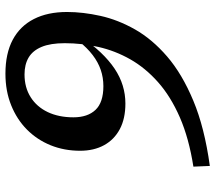

<svg xmlns="http://www.w3.org/2000/svg" viewBox="-62 -686 774 689"><g transform="rotate(-90 324.5 -342.0)"><path d="M73 24.5 70.5 -34.5Q172.5 -50.5 247.5 -83.2Q322.5 -116 373.8 -161.5Q425 -207 455.8 -261.2Q486.5 -315.5 500 -375.2Q513.5 -435 513.5 -496Q513.5 -547.5 500.2 -579.2Q487 -611 462 -625.8Q437 -640.5 401.5 -640.5Q354.5 -640.5 319.8 -618.5Q285 -596.5 266.2 -557Q247.5 -517.5 247.5 -465Q247.5 -414 274.2 -385.8Q301 -357.5 359.5 -357.5Q390 -357.5 417.8 -367Q445.5 -376.5 471 -396Q496.5 -415.5 520 -445L537 -439.5Q509 -397.5 480.2 -367.2Q451.5 -337 422 -317.2Q392.5 -297.5 361.2 -288Q330 -278.5 297 -278.5Q243 -278.5 205.2 -298.5Q167.5 -318.5 147.5 -355Q127.5 -391.5 127.5 -441Q127.5 -498 147.2 -546.8Q167 -595.5 203.5 -631.8Q240 -668 291 -688.5Q342 -709 404 -709Q476.5 -709 525.8 -682.8Q575 -656.5 600.2 -607Q625.5 -557.5 625.5 -488Q625.5 -431 611.5 -368Q597.5 -305 562.8 -243.8Q528 -182.5 465.8 -128.8Q403.5 -75 307.2 -34.8Q211 5.5 73 24.5Z"/></g></svg>

Font: Newsreader 9pt Medium
Style: Italic
Weight: 500
Italic angle: -17°
Designer: Hugues Gentile
Foundry: Production Type
Version: Version 1.003